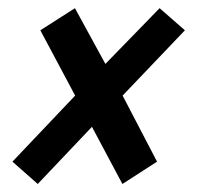

<svg xmlns="http://www.w3.org/2000/svg" viewBox="-20 -589 488 474"><path d="M436.5 -514.2 282.7 -353 367.7 -189.9 282.2 -134.8 207 -275.9 73.2 -134.8 10.7 -189.9 165.5 -353 79.6 -514.2 165 -568.8 240.2 -431.2 374 -568.8Z"/></svg>

Font: Open Sans Hebrew Condensed
Style: Bold Italic
Weight: 700
Width: 3
Italic angle: -12°
Foundry: Ascender Corporation, Yanek Iontef
Version: Version 2.001;PS 002.001;hotconv 1.0.70;makeotf.lib2.5.58329